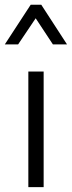

<svg xmlns="http://www.w3.org/2000/svg" viewBox="-36 -770 296 790"><path d="M80.6 -475.6H143.6V0H80.6ZM90.3 -750.5H133.8L239.7 -587.4H181.6L110.8 -694.8L38.6 -587.4H-16.1Z"/></svg>

Font: Selawik Semilight
Style: Regular
Weight: 300
Designer: Aaron Bell
Foundry: Microsoft Corporation
Version: Version 1.01